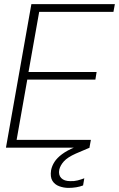

<svg xmlns="http://www.w3.org/2000/svg" viewBox="-20 -720 580 936"><path d="M9 0 133 -700H540L533 -662H171L119 -369H451L445 -332H113L61 -38H423L416 0ZM314 196Q291 196 269 188Q247 180 235.5 161.5Q224 143 229 110Q233 89 245.5 69.5Q258 50 282 32Q306 14 344 -2L406 -27L417 0L349 29Q309 47 291.5 66.5Q274 86 269 107Q264 133 278.5 148Q293 163 322 163Q341 164 358.5 159.5Q376 155 391 149L385 184Q370 190 351.5 193Q333 196 314 196Z"/></svg>

Font: DM Sans 36pt ExtraLight
Style: Italic
Weight: 250
Italic angle: -10°
Designer: Colophon Foundry, Jonny Pinhorn
Foundry: Colophon Foundry
Version: Version 4.004;gftools[0.9.30]